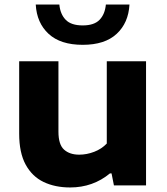

<svg xmlns="http://www.w3.org/2000/svg" viewBox="-20 -817 734 846"><path d="M289 9Q222.5 9 172 -15.2Q121.5 -39.5 93 -91.8Q64.5 -144 64.5 -228V-547H237.5V-237Q237.5 -180 262.2 -157.8Q287 -135.5 329 -135.5Q362 -135.5 394.8 -148Q427.5 -160.5 450.5 -184.5V-547H623.5V0H482L471.5 -53H464.5Q389.5 9 289 9ZM344.5 -619.5Q246.5 -619.5 194.2 -667.8Q142 -716 137.5 -797H241.5Q245.5 -754.5 269.5 -729.8Q293.5 -705 344.5 -705Q395 -705 418.8 -729.8Q442.5 -754.5 446.5 -797H550.5Q546 -716 494 -667.8Q442 -619.5 344.5 -619.5Z"/></svg>

Font: Encode Sans Exp
Style: Bold
Weight: 700
Width: 7
Designer: Multiple Designers
Foundry: Impallari Type
Version: Version 3.002; ttfautohint (v1.8.3) -l 8 -r 50 -G 200 -x 14 